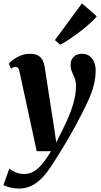

<svg xmlns="http://www.w3.org/2000/svg" viewBox="-52 -872 598 1142"><path d="M64 -445.5Q60.5 -462 55.2 -468.2Q50 -474.5 42 -474.5Q34.5 -474.5 28 -471.8Q21.5 -469 13.5 -462.5L0.5 -493.5Q8.5 -503.5 26.5 -517Q44.5 -530.5 70.2 -541.2Q96 -552 126.5 -552Q154.5 -552 172.2 -543Q190 -534 199.8 -516.5Q209.5 -499 213.5 -474Q220 -434 226.8 -390Q233.5 -346 240.5 -300.5Q247.5 -255 254.5 -209.8Q261.5 -164.5 268.5 -122L282.5 -24.5L326 -112Q343 -146.5 356.8 -179.2Q370.5 -212 380 -242.8Q389.5 -273.5 394.8 -302.5Q400 -331.5 400 -358Q400 -387.5 392 -407.2Q384 -427 376 -444.8Q368 -462.5 368 -488Q368 -516 386 -534Q404 -552 435.5 -552Q463.5 -552 481.5 -538Q499.5 -524 508.2 -501.8Q517 -479.5 517 -455.5Q517 -407.5 505.2 -363Q493.5 -318.5 473.2 -274.8Q453 -231 429 -184.5Q414.5 -156 398 -125.5Q381.5 -95 363.5 -63.8Q345.5 -32.5 327.2 -2.2Q309 28 291.2 56.2Q273.5 84.5 257 109.5Q226.5 157.5 195.8 188.5Q165 219.5 132 234.5Q99 249.5 60 249.5Q33.5 249.5 7.2 243Q-19 236.5 -31.5 228.5L3.5 131Q14 140.5 38.8 151.8Q63.5 163 91 163Q123 163 149.2 147.5Q175.5 132 200.2 101.8Q225 71.5 251.5 27.5H166.5ZM274.5 -633.5 435.5 -852 523.5 -775Q514.5 -763 495.5 -744.8Q476.5 -726.5 451.5 -706Q426.5 -685.5 399.8 -666Q373 -646.5 348.5 -630.5Q324 -614.5 306 -606.5Z"/></svg>

Font: Merriweather 60pt ExtraBold
Style: Italic
Weight: 800
Italic angle: -7.8°
Version: Version 2.101